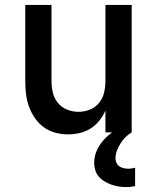

<svg xmlns="http://www.w3.org/2000/svg" viewBox="-20 -540 640 783"><path d="M257 8Q231 8 205 1Q179 -6 158 -21.5Q137 -37 122 -59Q107 -81 98 -106Q89 -131 86 -157.5Q83 -184 83 -210V-520H190V-210Q190 -186 195.5 -162.5Q201 -139 216 -120.5Q231 -102 253.5 -93Q276 -84 300 -84Q324 -84 346.5 -93Q369 -102 384 -120.5Q399 -139 404.5 -162.5Q410 -186 410 -210V-520H517V0H410V-89Q400 -67 385 -48Q370 -29 349.5 -16Q329 -3 305 2.5Q281 8 257 8ZM495 223Q479 223 464 220.5Q449 218 434.5 213Q420 208 406.5 200Q393 192 383 180.5Q373 169 368.5 154Q364 139 364 124Q364 94 378 67Q392 40 413.5 19.5Q435 -1 461.5 -15Q488 -29 517 -37V0Q503 8 491.5 19.5Q480 31 471.5 45Q463 59 457 74Q451 89 451 105Q451 115 455 124Q459 133 467 138.5Q475 144 484.5 146Q494 148 504 148Q511 148 518 147Q525 146 531 144V219Q522 221 513 222Q504 223 495 223Z"/></svg>

Font: Iosevka SS04 Semibold Extended
Style: Regular
Weight: 600
Width: 7
Monospace: yes
Designer: Belleve Invis
Foundry: Belleve Invis
Version: Version 19.0.0; ttfautohint (v1.8.4)